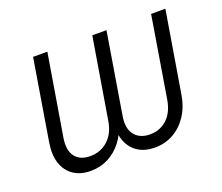

<svg xmlns="http://www.w3.org/2000/svg" viewBox="-97 -682 964 833"><g transform="rotate(-20 385.5 -265.5)"><path d="M191.9 9.8Q145.5 9.8 113.5 -11.7Q81.5 -33.2 68.1 -72.8Q54.7 -112.3 63.5 -167L125 -541H190.9L128.9 -167Q119.6 -110.4 142.3 -80.8Q165 -51.3 211.4 -51.3Q259.8 -51.3 293.7 -82Q327.6 -112.8 336.4 -167L398.4 -541H463.9L402.3 -167Q393.1 -112.3 416.7 -81.8Q440.4 -51.3 487.8 -51.3Q533.7 -51.3 566.2 -80.8Q598.6 -110.4 608.4 -167L669.9 -541H735.8L673.8 -167Q665 -112.8 638.7 -73Q612.3 -33.2 573.7 -11.7Q535.2 9.8 488.3 9.8Q444.3 9.8 413.1 -9.3Q381.8 -28.3 366.7 -63.7Q351.6 -99.1 355 -148.4H377Q364.7 -99.1 337.6 -63.7Q310.5 -28.3 273.4 -9.3Q236.3 9.8 191.9 9.8Z"/></g></svg>

Font: Inter 17pt Light
Style: Italic
Weight: 300
Italic angle: -9.3988°
Version: Version 4.001;git-66647c0bb